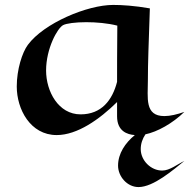

<svg xmlns="http://www.w3.org/2000/svg" viewBox="-20 -529 768 779"><path d="M728 124C700 137 669 163 638 163C592 163 551 122 551 76C551 54 558 34 570 16C618 6 680 -28 728 -75C699 -65 671 -58 647 -58C566 -58 580 -132 580 -203C580 -273 583 -345 588 -495C525 -506 475 -509 439 -509C334 -509 158 -435 93 -347C70 -316 48 -247 48 -178C48 -86 103 19 210 19C294 19 384 -45 455 -115V-57C455 3 496 17 527 19C488 51 459 94 459 143C459 187 496 230 542 230C603 230 683 160 728 124ZM456 -425C455 -319 455 -251 455 -197C436 -123 392 -65 307 -65C217 -65 167 -158 167 -243C167 -332 213 -415 236 -427C249 -434 286 -439 330 -439C370 -439 417 -435 456 -425Z"/></svg>

Font: Eagle Lake
Style: Regular
Weight: 400
Designer: Astigmatic (AOETI)
Foundry: Astigmatic (AOETI)
Version: Version 1.000